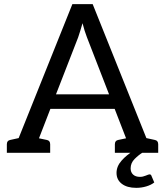

<svg xmlns="http://www.w3.org/2000/svg" viewBox="-20 -737 796 926"><path d="M13 0V-41Q13 -59 29 -62L70 -71L329 -717H427L686 -71L727 -62Q743 -59 743 -41V0H534V-41Q534 -59 550 -62L588 -70L533 -212H223L168 -70L206 -62Q222 -59 222 -41V0ZM357 -557 250 -282H506L399 -558Q388 -586 378 -625Q372 -605 367 -588Q362 -571 357 -557ZM701 104Q708 104 710 110L724 143Q709 155 685.5 162Q662 169 637 169Q593 169 567.5 149.5Q542 130 542 97Q542 65 566.5 37.5Q591 10 623 -9L669 -2Q649 10 629.5 29.5Q610 49 610 75Q610 94 622 105Q634 116 655 116Q669 116 683 110Q697 104 701 104Z"/></svg>

Font: Aleo
Style: Regular
Weight: 400
Designer: Alessio Laiso
Foundry: Alessio Laiso
Version: Version 2.001; ttfautohint (v1.8.4.7-5d5b);gftools[0.9.29]